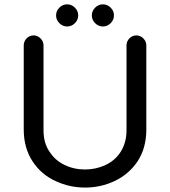

<svg xmlns="http://www.w3.org/2000/svg" viewBox="-20 -850 780 881"><path d="M236.3 -18.6Q168.9 -48.8 128.9 -110.4Q88.9 -171.9 88.9 -255.9V-641.6Q88.9 -660.2 102.1 -673.8Q115.2 -687.5 133.8 -687.5Q152.3 -687.5 166 -673.8Q179.7 -660.2 179.7 -641.6V-252.9Q179.7 -193.4 207 -154.3Q232.4 -114.3 275.9 -93.3Q319.3 -72.3 370.1 -72.3Q419.9 -72.3 463.9 -92.8Q509.8 -114.3 535.2 -155.8Q560.5 -197.3 560.5 -252.9V-641.6Q560.5 -660.2 573.7 -673.8Q586.9 -687.5 605.5 -687.5Q624 -687.5 637.7 -673.8Q651.4 -660.2 651.4 -641.6V-255.9Q651.4 -169.9 610.4 -108.4Q570.3 -49.8 506.3 -19.5Q442.4 10.7 370.1 10.7Q299.8 10.7 236.3 -18.6ZM288.1 -830.1Q308.6 -830.1 323.7 -814.9Q338.9 -799.8 338.9 -779.3Q338.9 -758.8 323.7 -743.7Q308.6 -728.5 288.1 -728.5Q267.6 -728.5 252.4 -743.7Q237.3 -758.8 237.3 -779.3Q237.3 -799.8 252.4 -814.9Q267.6 -830.1 288.1 -830.1ZM452.1 -830.1Q472.7 -830.1 487.8 -814.9Q502.9 -799.8 502.9 -779.3Q502.9 -758.8 487.8 -743.7Q472.7 -728.5 452.1 -728.5Q431.6 -728.5 416.5 -743.7Q401.4 -758.8 401.4 -779.3Q401.4 -799.8 416.5 -814.9Q431.6 -830.1 452.1 -830.1Z"/></svg>

Font: jf-openhuninn-2.0
Style: Regular
Weight: 400
Designer: [Kosugi Maru]
Designed by MOTOYA      

[Varela Round]
Joe Prince (Latin component); Avraham Cornfeld (Hebrew component)
Foundry: justfont CO.,LTD.
Version: 2.0